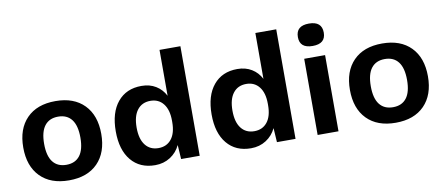

<svg xmlns="http://www.w3.org/2000/svg" viewBox="-66 -975 2879 1241"><g transform="rotate(-10 1374.0 -354.5)"><path d="M558 -250Q558 -128 490.5 -59Q423 10 302 10Q181 10 113.5 -59Q46 -128 46 -250Q46 -372 113.5 -441Q181 -510 302 -510Q423 -510 490.5 -441Q558 -372 558 -250ZM183 -250Q183 -171 213.5 -131.5Q244 -92 302 -92Q360 -92 390.5 -131.5Q421 -171 421 -250Q421 -329 390.5 -368.5Q360 -408 302 -408Q244 -408 213.5 -368.5Q183 -329 183 -250Z M1160 -719V0H1038L1032 -93Q1010 -46 966.5 -18Q923 10 867 10Q767 10 710 -58.5Q653 -127 653 -249Q653 -372 710 -441Q767 -510 867 -510Q921 -510 961 -485.5Q1001 -461 1023 -418V-719ZM1023 -245V-256V-255Q1023 -326 992 -365.5Q961 -405 907 -405Q852 -405 821 -365Q790 -325 790 -250Q790 -175 821 -135Q852 -95 907 -95Q961 -95 992 -134Q1023 -173 1023 -245Z M1789 -719V0H1667L1661 -93Q1639 -46 1595.5 -18Q1552 10 1496 10Q1396 10 1339 -58.5Q1282 -127 1282 -249Q1282 -372 1339 -441Q1396 -510 1496 -510Q1550 -510 1590 -485.5Q1630 -461 1652 -418V-719ZM1652 -245V-256V-255Q1652 -326 1621 -365.5Q1590 -405 1536 -405Q1481 -405 1450 -365Q1419 -325 1419 -250Q1419 -175 1450 -135Q1481 -95 1536 -95Q1590 -95 1621 -134Q1652 -173 1652 -245Z M1918 -645Q1918 -719 2003 -719Q2088 -719 2088 -645Q2088 -572 2003 -572Q1918 -572 1918 -645ZM2071 0H1934V-500H2071Z M2702 -250Q2702 -128 2634.5 -59Q2567 10 2446 10Q2325 10 2257.5 -59Q2190 -128 2190 -250Q2190 -372 2257.5 -441Q2325 -510 2446 -510Q2567 -510 2634.5 -441Q2702 -372 2702 -250ZM2327 -250Q2327 -171 2357.5 -131.5Q2388 -92 2446 -92Q2504 -92 2534.5 -131.5Q2565 -171 2565 -250Q2565 -329 2534.5 -368.5Q2504 -408 2446 -408Q2388 -408 2357.5 -368.5Q2327 -329 2327 -250Z"/></g></svg>

Font: Work Sans SemiBold
Style: Regular
Weight: 600
Designer: Wei Huang
Foundry: Wei Huang
Version: Version 1.500